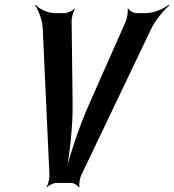

<svg xmlns="http://www.w3.org/2000/svg" viewBox="-20 -766 729 804"><path d="M284 -336 280 -675C279 -690 287 -719 294 -728L292 -730C285 -721 262 -711 251 -711H209C180 -711 143 -729 129 -746L127 -743C140 -726 158 -681 159 -645L187 -34C188 -21 182 7 175 16L177 18C184 10 205 0 216 0H278C289 0 306 10 309 18L313 16C310 7 314 -21 321 -34L613 -645C630 -681 668 -726 689 -743L687 -746C665 -729 622 -711 593 -711H551C540 -711 521 -721 518 -730L514 -728C517 -719 513 -690 506 -675L356 -336C310 -234 265 -96 248 -16H252C269 -96 286 -234 284 -336Z"/></svg>

Font: Asimov
Style: EdgeExtremeIt
Weight: 500
Designer: Google
Version: Version 2.000980: 2014